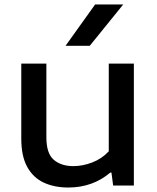

<svg xmlns="http://www.w3.org/2000/svg" viewBox="-20 -828 700 857"><path d="M284.5 9Q222.5 9 175.2 -13Q128 -35 101.5 -83Q75 -131 75 -209V-544H187V-215Q187 -143 220 -114.8Q253 -86.5 307.5 -86.5Q349 -86.5 391.5 -102.8Q434 -119 465.5 -152.5V-544H577.5V0H485L477.5 -57.5H472Q393.5 9 284.5 9ZM272.5 -623.5 404.5 -808H530L380.5 -623.5Z"/></svg>

Font: Encode Sans Exp Md
Style: Regular
Weight: 500
Width: 7
Designer: Multiple Designers
Foundry: Impallari Type
Version: Version 3.002; ttfautohint (v1.8.3) -l 8 -r 50 -G 200 -x 14 